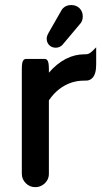

<svg xmlns="http://www.w3.org/2000/svg" viewBox="-20 -735 414 769"><path d="M175.8 -443.8Q239.7 -517.6 319.3 -517.6H324.2Q337.4 -517.6 350.1 -530.8L365.2 -545.4V-476.6Q365.2 -437.5 349.6 -422.4Q339.8 -412.1 324.2 -412.1H317.4Q261.7 -412.1 217.8 -378.4Q194.3 -360.4 175.8 -333V-39.1Q175.8 -14.2 155.8 2.4Q140.6 14.6 121.1 14.6Q99.1 14.6 83.3 -1.2Q67.4 -17.1 67.4 -39.1V-458Q67.4 -473.1 69.1 -482.2Q70.8 -491.2 74.7 -495.1Q78.6 -499 84 -499H159.2Q164.6 -499 168.5 -495.1Q172.4 -491.2 174.1 -482.2Q175.8 -473.1 175.8 -458ZM167 -580.1Q167 -590.3 174.8 -604L224.6 -690.9Q228 -697.8 232.9 -702.6Q245.6 -714.8 265.6 -714.8Q285.2 -714.8 298.8 -701.7Q311.5 -688.5 311.5 -669.2Q311.5 -649.9 299.3 -637.7L232.4 -558.1L229.5 -554.7Q218.8 -543.9 203.1 -543.9Q187.5 -543.9 177.2 -554.2Q167 -564.5 167 -580.1Z"/></svg>

Font: YuPearl-SemiBold
Style: SemiBold
Weight: 600
Designer: Max Yao
Foundry: Max-Everyday
Version: Version 1.011; ttfautohint (v1.8.3)